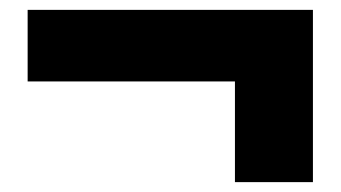

<svg xmlns="http://www.w3.org/2000/svg" viewBox="-20 -475 690 389"><path d="M456 -106V-310H36V-455H614V-106Z"/></svg>

Font: Martian Mono SemiCondensed
Style: Bold
Weight: 700
Width: 4
Designer: Roman Shamin
Foundry: Evil Martians
Version: Version 1.000